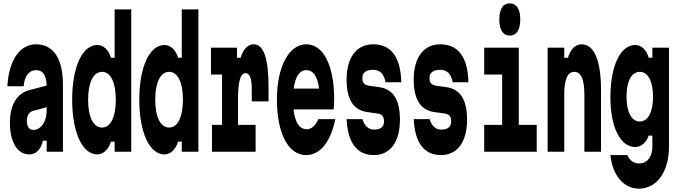

<svg xmlns="http://www.w3.org/2000/svg" viewBox="-20 -904 4040 1144"><path d="M258 -66V0H355V-400C355 -555 298 -640 195 -640C99 -640 32 -546 24 -390H121C125 -450 153 -486 195 -486C217 -486 233 -477 243 -460C252 -445 257 -423 258 -394L154 -367C81 -347 39 -279 39 -172C39 -60 83 16 153 16C196 16 223 -13 236 -66ZM258 -242C258 -180 224 -130 179 -130C152 -130 140 -150 140 -186C140 -215 155 -238 176 -243L258 -265Z M560 16C596 16 628 -15 641 -60H663V0H762V-848H663V-560H641C628 -607 596 -636 560 -636C471 -636 410 -506 410 -310C410 -114 471 16 560 16ZM588 -144C536 -144 505 -207 505 -310C505 -413 536 -476 588 -476C639 -476 670 -413 670 -310C670 -207 639 -144 588 -144Z M960 16C996 16 1028 -15 1041 -60H1063V0H1162V-848H1063V-560H1041C1028 -607 996 -636 960 -636C871 -636 810 -506 810 -310C810 -114 871 16 960 16ZM988 -144C936 -144 905 -207 905 -310C905 -413 936 -476 988 -476C1039 -476 1070 -413 1070 -310C1070 -207 1039 -144 988 -144Z M1237 -460H1303V-160H1243V0H1503V-160H1398V-306C1398 -417 1412 -468 1443 -468C1468 -468 1480 -437 1480 -374V-300H1580V-388C1580 -555 1551 -640 1492 -640C1457 -640 1429 -611 1414 -560H1392V-620H1237Z M1968 -252C1969 -268 1971 -292 1971 -313C1971 -516 1906 -640 1805 -640C1703 -640 1630 -509 1630 -313C1630 -108 1698 20 1804 20C1888 20 1950 -58 1978 -194H1877C1861 -157 1837 -134 1808 -134C1780 -134 1759 -150 1746 -181C1738 -200 1732 -223 1729 -252ZM1730 -376C1733 -401 1739 -422 1746 -440C1760 -471 1780 -486 1805 -486C1832 -486 1851 -471 1864 -442C1872 -425 1878 -403 1881 -376Z M2045 -194C2052 -53 2107 20 2208 20C2305 20 2363 -58 2363 -191C2363 -310 2322 -374 2238 -385L2180 -393C2152 -397 2139 -411 2139 -438C2139 -471 2160 -488 2203 -488C2246 -488 2269 -461 2277 -414H2371C2367 -565 2310 -640 2203 -640C2103 -640 2045 -560 2045 -429C2045 -312 2086 -247 2169 -236L2227 -228C2256 -224 2268 -211 2268 -180C2268 -148 2248 -132 2208 -132C2173 -132 2151 -157 2140 -194Z M2445 -194C2452 -53 2507 20 2608 20C2705 20 2763 -58 2763 -191C2763 -310 2722 -374 2638 -385L2580 -393C2552 -397 2539 -411 2539 -438C2539 -471 2560 -488 2603 -488C2646 -488 2669 -461 2677 -414H2771C2767 -565 2710 -640 2603 -640C2503 -640 2445 -560 2445 -429C2445 -312 2486 -247 2569 -236L2627 -228C2656 -224 2668 -211 2668 -180C2668 -148 2648 -132 2608 -132C2573 -132 2551 -157 2540 -194Z M2865 -460H2972V-160H2865V0H3178V-160H3071V-620H2865ZM3017 -692C3058 -692 3080 -727 3080 -788C3080 -849 3058 -884 3017 -884C2977 -884 2955 -849 2955 -788C2955 -727 2977 -692 3017 -692Z M3342 0V-340C3342 -431 3362 -476 3402 -476C3442 -476 3462 -431 3462 -340V0H3561V-370C3561 -543 3520 -640 3446 -640C3409 -640 3379 -611 3364 -560H3342V-620H3243V0Z M3966 -620H3867V-560H3845C3833 -607 3801 -636 3765 -636C3676 -636 3617 -511 3617 -324C3617 -146 3676 -28 3765 -28C3800 -28 3832 -55 3845 -96H3867V-30C3867 31 3836 70 3787 70C3756 70 3731 51 3718 20H3617C3629 140 3696 220 3787 220C3894 220 3966 119 3966 -30ZM3713 -328C3713 -420 3743 -476 3792 -476C3841 -476 3871 -420 3871 -328C3871 -236 3841 -180 3792 -180C3743 -180 3713 -236 3713 -328Z"/></svg>

Font: Yard Headline
Style: Regular
Weight: 400
Monospace: yes
Designer: Roman Shamin
Foundry: Evil Martians
Version: Version 1.000